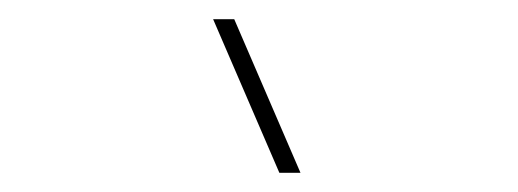

<svg xmlns="http://www.w3.org/2000/svg" viewBox="-20 -800 540 200"><path d="M293 -620H271L202 -780H224Z"/></svg>

Font: Tanohe Sans Thin
Style: Italic
Weight: 100
Designer: Village Type and Design LLC & Cristiano Sobral
Foundry: Cooper Hewitt Smithsonian Design Museum
Version: Version 1.00;September 29, 2021;FontCreator 13.0.0.2655 64-b